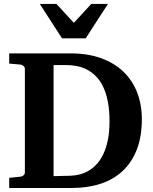

<svg xmlns="http://www.w3.org/2000/svg" viewBox="-20 -937 764 957"><path d="M525.9 -332Q525.9 -389.6 517.1 -432.9Q508.3 -476.1 492.9 -507.1Q477.5 -538.1 456.5 -558.6Q435.5 -579.1 411.6 -591.1Q387.7 -603 361.8 -607.9Q335.9 -612.8 310.1 -612.8H247.1V-59.1L330.1 -61Q351.6 -61.5 374.5 -66.9Q397.5 -72.3 419.2 -84.5Q440.9 -96.7 460.2 -116.9Q479.5 -137.2 494.1 -167.2Q508.8 -197.3 517.3 -238Q525.9 -278.8 525.9 -332ZM687 -342.8Q687 -256.8 662.4 -192.6Q637.7 -128.4 592 -85.4Q546.4 -42.5 481.9 -21.2Q417.5 0 337.9 0H25.9V-50.8L81.1 -56.2Q89.8 -57.1 96.9 -62.7Q104 -68.4 104 -78.1V-592.8Q104 -602.5 96.9 -608.4Q89.8 -614.3 81.1 -615.2L25.9 -620.1V-670.9H332Q417.5 -670.9 483.6 -647Q549.8 -623 595 -579.8Q640.1 -536.6 663.6 -476.3Q687 -416 687 -342.8ZM407.2 -746.1H289.1L178.2 -917.5H261.2L348.1 -823.2L435.1 -917.5H518.1Z"/></svg>

Font: Charis SIL Afr
Style: Bold
Weight: 700
Foundry: SIL International
Version: Version 5.000